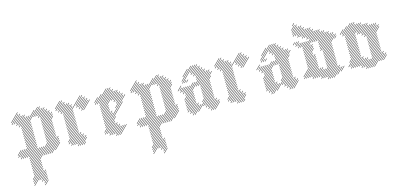

<svg xmlns="http://www.w3.org/2000/svg" viewBox="-116 -1893 6840 3285"><g transform="rotate(-15 3303.5 -250.0)"><path d="M214.3 254.3 754.3 -285.7 750 -290 210 250ZM214.3 218.6 754.3 -321.4 750 -325.7 210 214.3ZM571.4 -174.3 754.3 -357.1 750 -361.4 567.1 -178.6ZM571.4 -210 754.3 -392.9 750 -397.1 567.1 -214.3ZM571.4 -245.7 754.3 -428.6 750 -432.9 567.1 -250ZM571.4 -281.4 754.3 -464.3 750 -468.6 567.1 -285.7ZM571.4 -317.1 754.3 -500 750 -504.3 567.1 -321.4ZM571.4 -352.9 790 -571.4 785.7 -575.7 567.1 -357.1ZM571.4 -388.6 790 -607.1 785.7 -611.4 567.1 -392.9ZM571.4 -424.3 790 -642.9 785.7 -647.1 567.1 -428.6ZM571.4 -460 754.3 -642.9 750 -647.1 567.1 -464.3ZM571.4 -495.7 754.3 -678.6 750 -682.9 567.1 -500ZM571.4 -531.4 718.6 -678.6 714.3 -682.9 567.1 -535.7ZM571.4 -567.1 718.6 -714.3 714.3 -718.6 567.1 -571.4ZM571.4 -602.9 682.9 -714.3 678.6 -718.6 567.1 -607.1ZM535.7 -602.9 682.9 -750 678.6 -754.3 531.4 -607.1ZM535.7 -638.6 647.1 -750 642.9 -754.3 531.4 -642.9ZM464.3 40 754.3 -250 750 -254.3 460 35.7ZM500 40 754.3 -214.3 750 -218.6 495.7 35.7ZM535.7 40 790 -214.3 785.7 -218.6 531.4 35.7ZM571.4 40 790 -178.6 785.7 -182.9 567.1 35.7ZM607.1 40 790 -142.9 785.7 -147.1 602.9 35.7ZM678.6 4.3 790 -107.1 785.7 -111.4 674.3 0ZM500 -638.6 611.4 -750 607.1 -754.3 495.7 -642.9ZM464.3 -638.6 611.4 -785.7 607.1 -790 460 -642.9ZM214.3 -424.3 575.7 -785.7 571.4 -790 210 -428.6ZM214.3 -460 504.3 -750 500 -754.3 210 -464.3ZM214.3 -495.7 397.1 -678.6 392.9 -682.9 210 -500ZM214.3 -531.4 361.4 -678.6 357.1 -682.9 210 -535.7ZM178.6 -531.4 325.7 -678.6 321.4 -682.9 174.3 -535.7ZM142.9 -567.1 290 -714.3 285.7 -718.6 138.6 -571.4ZM142.9 -602.9 254.3 -714.3 250 -718.6 138.6 -607.1ZM107.1 -602.9 254.3 -750 250 -754.3 102.9 -607.1ZM71.4 -602.9 218.6 -750 214.3 -754.3 67.1 -607.1ZM71.4 -638.6 218.6 -785.7 214.3 -790 67.1 -642.9ZM178.6 -567.1 325.7 -714.3 321.4 -718.6 174.3 -571.4ZM214.3 -388.6 397.1 -571.4 392.9 -575.7 210 -392.9ZM214.3 -352.9 397.1 -535.7 392.9 -540 210 -357.1ZM214.3 -317.1 397.1 -500 392.9 -504.3 210 -321.4ZM214.3 -281.4 397.1 -464.3 392.9 -468.6 210 -285.7ZM214.3 -245.7 397.1 -428.6 392.9 -432.9 210 -250ZM214.3 -210 397.1 -392.9 392.9 -397.1 210 -214.3ZM214.3 -174.3 397.1 -357.1 392.9 -361.4 210 -178.6ZM71.4 4.3 397.1 -321.4 392.9 -325.7 67.1 0ZM107.1 4.3 397.1 -285.7 392.9 -290 102.9 0ZM142.9 4.3 397.1 -250 392.9 -254.3 138.6 0ZM178.6 4.3 397.1 -214.3 392.9 -218.6 174.3 0ZM214.3 4.3 397.1 -178.6 392.9 -182.9 210 0ZM214.3 40 397.1 -142.9 392.9 -147.1 210 35.7ZM214.3 111.4 432.9 -107.1 428.6 -111.4 210 107.1ZM214.3 147.1 468.6 -107.1 464.3 -111.4 210 142.9ZM214.3 182.9 504.3 -107.1 500 -111.4 210 178.6ZM35.7 -67.1 111.4 -142.9 107.1 -147.1 31.4 -71.4ZM35.7 -31.4 147.1 -142.9 142.9 -147.1 31.4 -35.7ZM71.4 -31.4 182.9 -142.9 178.6 -147.1 67.1 -35.7ZM214.3 75.7 397.1 -107.1 392.9 -111.4 210 71.4ZM214.3 290 397.1 107.1 392.9 102.9 210 285.7ZM178.6 397.1 397.1 178.6 392.9 174.3 174.3 392.9ZM214.3 325.7 397.1 142.9 392.9 138.6 210 321.4ZM178.6 432.9 397.1 214.3 392.9 210 174.3 428.6ZM178.6 468.6 397.1 250 392.9 245.7 174.3 464.3ZM178.6 504.3 397.1 285.7 392.9 281.4 174.3 500ZM285.7 432.9 432.9 285.7 428.6 281.4 281.4 428.6ZM321.4 432.9 432.9 321.4 428.6 317.1 317.1 428.6ZM321.4 468.6 432.9 357.1 428.6 352.9 317.1 464.3ZM357.1 468.6 432.9 392.9 428.6 388.6 352.9 464.3ZM357.1 504.3 432.9 428.6 428.6 424.3 352.9 500ZM357.1 540 432.9 464.3 428.6 460 352.9 535.7Z M1142.9 40 1254.3 -71.4 1250 -75.7 1138.6 35.7ZM1107.1 40 1254.3 -107.1 1250 -111.4 1102.9 35.7ZM1178.6 40 1218.6 0 1214.3 -4.3 1174.3 35.7ZM1071.4 40 1218.6 -107.1 1214.3 -111.4 1067.1 35.7ZM1071.4 4.3 1218.6 -142.9 1214.3 -147.1 1067.1 0ZM1035.7 4.3 1182.9 -142.9 1178.6 -147.1 1031.4 0ZM1000 4.3 1182.9 -178.6 1178.6 -182.9 995.7 0ZM964.3 -31.4 1147.1 -214.3 1142.9 -218.6 960 -35.7ZM928.6 -31.4 1147.1 -250 1142.9 -254.3 924.3 -35.7ZM928.6 -67.1 1147.1 -285.7 1142.9 -290 924.3 -71.4ZM964.3 4.3 1147.1 -178.6 1142.9 -182.9 960 0ZM964.3 -138.6 1147.1 -321.4 1142.9 -325.7 960 -142.9ZM964.3 -174.3 1147.1 -357.1 1142.9 -361.4 960 -178.6ZM964.3 -210 1147.1 -392.9 1142.9 -397.1 960 -214.3ZM964.3 -245.7 1147.1 -428.6 1142.9 -432.9 960 -250ZM964.3 -281.4 1147.1 -464.3 1142.9 -468.6 960 -285.7ZM964.3 -317.1 1147.1 -500 1142.9 -504.3 960 -321.4ZM964.3 -352.9 1147.1 -535.7 1142.9 -540 960 -357.1ZM964.3 -388.6 1147.1 -571.4 1142.9 -575.7 960 -392.9ZM964.3 -424.3 1325.7 -785.7 1321.4 -790 960 -428.6ZM964.3 -460 1147.1 -642.9 1142.9 -647.1 960 -464.3ZM964.3 -495.7 1147.1 -678.6 1142.9 -682.9 960 -500ZM964.3 -531.4 1111.4 -678.6 1107.1 -682.9 960 -535.7ZM964.3 -567.1 1111.4 -714.3 1107.1 -718.6 960 -571.4ZM928.6 -567.1 1075.7 -714.3 1071.4 -718.6 924.3 -571.4ZM1214.3 -638.6 1361.4 -785.7 1357.1 -790 1210 -642.9ZM1214.3 -602.9 1361.4 -750 1357.1 -754.3 1210 -607.1ZM1285.7 -531.4 1432.9 -678.6 1428.6 -682.9 1281.4 -535.7ZM1285.7 -567.1 1432.9 -714.3 1428.6 -718.6 1281.4 -571.4ZM1250 -567.1 1397.1 -714.3 1392.9 -718.6 1245.7 -571.4ZM1250 -602.9 1397.1 -750 1392.9 -754.3 1245.7 -607.1ZM1321.4 -531.4 1468.6 -678.6 1464.3 -682.9 1317.1 -535.7ZM928.6 -602.9 1040 -714.3 1035.7 -718.6 924.3 -607.1ZM892.9 -602.9 1040 -750 1035.7 -754.3 888.6 -607.1ZM857.1 -638.6 1004.3 -785.7 1000 -790 852.9 -642.9ZM857.1 -674.3 968.6 -785.7 964.3 -790 852.9 -678.6ZM892.9 -638.6 1004.3 -750 1000 -754.3 888.6 -642.9Z M1571.4 -67.1 2004.3 -500 2000 -504.3 1567.1 -71.4ZM1607.1 -31.4 1790 -214.3 1785.7 -218.6 1602.9 -35.7ZM1642.9 -31.4 1790 -178.6 1785.7 -182.9 1638.6 -35.7ZM1642.9 4.3 1825.7 -178.6 1821.4 -182.9 1638.6 0ZM1678.6 4.3 1825.7 -142.9 1821.4 -147.1 1674.3 0ZM1714.3 4.3 1861.4 -142.9 1857.1 -147.1 1710 0ZM1750 4.3 1861.4 -107.1 1857.1 -111.4 1745.7 0ZM1750 40 1897.1 -107.1 1892.9 -111.4 1745.7 35.7ZM1785.7 40 1932.9 -107.1 1928.6 -111.4 1781.4 35.7ZM1821.4 40 1968.6 -107.1 1964.3 -111.4 1817.1 35.7ZM1571.4 -31.4 1825.7 -285.7 1821.4 -290 1567.1 -35.7ZM1607.1 -138.6 2075.7 -607.1 2071.4 -611.4 1602.9 -142.9ZM1607.1 -174.3 1790 -357.1 1785.7 -361.4 1602.9 -178.6ZM1607.1 -210 1790 -392.9 1785.7 -397.1 1602.9 -214.3ZM1607.1 -245.7 1754.3 -392.9 1750 -397.1 1602.9 -250ZM1607.1 -281.4 1754.3 -428.6 1750 -432.9 1602.9 -285.7ZM1607.1 -317.1 1754.3 -464.3 1750 -468.6 1602.9 -321.4ZM1607.1 -352.9 1754.3 -500 1750 -504.3 1602.9 -357.1ZM1857.1 -424.3 2040 -607.1 2035.7 -611.4 1852.9 -428.6ZM1892.9 -495.7 2040 -642.9 2035.7 -647.1 1888.6 -500ZM1892.9 -531.4 2004.3 -642.9 2000 -647.1 1888.6 -535.7ZM1857.1 -531.4 2004.3 -678.6 2000 -682.9 1852.9 -535.7ZM1857.1 -567.1 1968.6 -678.6 1964.3 -682.9 1852.9 -571.4ZM1821.4 -567.1 1968.6 -714.3 1964.3 -718.6 1817.1 -571.4ZM1607.1 -388.6 1932.9 -714.3 1928.6 -718.6 1602.9 -392.9ZM1607.1 -424.3 1897.1 -714.3 1892.9 -718.6 1602.9 -428.6ZM1607.1 -460 1897.1 -750 1892.9 -754.3 1602.9 -464.3ZM1607.1 -495.7 1861.4 -750 1857.1 -754.3 1602.9 -500ZM1607.1 -567.1 1825.7 -785.7 1821.4 -790 1602.9 -571.4ZM1607.1 -531.4 1861.4 -785.7 1857.1 -790 1602.9 -535.7ZM1571.4 -567.1 1790 -785.7 1785.7 -790 1567.1 -571.4ZM1535.7 -567.1 1682.9 -714.3 1678.6 -718.6 1531.4 -571.4ZM1535.7 -602.9 1611.4 -678.6 1607.1 -682.9 1531.4 -607.1Z M2321.4 254.3 2861.4 -285.7 2857.1 -290 2317.1 250ZM2321.4 218.6 2861.4 -321.4 2857.1 -325.7 2317.1 214.3ZM2678.6 -174.3 2861.4 -357.1 2857.1 -361.4 2674.3 -178.6ZM2678.6 -210 2861.4 -392.9 2857.1 -397.1 2674.3 -214.3ZM2678.6 -245.7 2861.4 -428.6 2857.1 -432.9 2674.3 -250ZM2678.6 -281.4 2861.4 -464.3 2857.1 -468.6 2674.3 -285.7ZM2678.6 -317.1 2861.4 -500 2857.1 -504.3 2674.3 -321.4ZM2678.6 -352.9 2897.1 -571.4 2892.9 -575.7 2674.3 -357.1ZM2678.6 -388.6 2897.1 -607.1 2892.9 -611.4 2674.3 -392.9ZM2678.6 -424.3 2897.1 -642.9 2892.9 -647.1 2674.3 -428.6ZM2678.6 -460 2861.4 -642.9 2857.1 -647.1 2674.3 -464.3ZM2678.6 -495.7 2861.4 -678.6 2857.1 -682.9 2674.3 -500ZM2678.6 -531.4 2825.7 -678.6 2821.4 -682.9 2674.3 -535.7ZM2678.6 -567.1 2825.7 -714.3 2821.4 -718.6 2674.3 -571.4ZM2678.6 -602.9 2790 -714.3 2785.7 -718.6 2674.3 -607.1ZM2642.9 -602.9 2790 -750 2785.7 -754.3 2638.6 -607.1ZM2642.9 -638.6 2754.3 -750 2750 -754.3 2638.6 -642.9ZM2571.4 40 2861.4 -250 2857.1 -254.3 2567.1 35.7ZM2607.1 40 2861.4 -214.3 2857.1 -218.6 2602.9 35.7ZM2642.9 40 2897.1 -214.3 2892.9 -218.6 2638.6 35.7ZM2678.6 40 2897.1 -178.6 2892.9 -182.9 2674.3 35.7ZM2714.3 40 2897.1 -142.9 2892.9 -147.1 2710 35.7ZM2785.7 4.3 2897.1 -107.1 2892.9 -111.4 2781.4 0ZM2607.1 -638.6 2718.6 -750 2714.3 -754.3 2602.9 -642.9ZM2571.4 -638.6 2718.6 -785.7 2714.3 -790 2567.1 -642.9ZM2321.4 -424.3 2682.9 -785.7 2678.6 -790 2317.1 -428.6ZM2321.4 -460 2611.4 -750 2607.1 -754.3 2317.1 -464.3ZM2321.4 -495.7 2504.3 -678.6 2500 -682.9 2317.1 -500ZM2321.4 -531.4 2468.6 -678.6 2464.3 -682.9 2317.1 -535.7ZM2285.7 -531.4 2432.9 -678.6 2428.6 -682.9 2281.4 -535.7ZM2250 -567.1 2397.1 -714.3 2392.9 -718.6 2245.7 -571.4ZM2250 -602.9 2361.4 -714.3 2357.1 -718.6 2245.7 -607.1ZM2214.3 -602.9 2361.4 -750 2357.1 -754.3 2210 -607.1ZM2178.6 -602.9 2325.7 -750 2321.4 -754.3 2174.3 -607.1ZM2178.6 -638.6 2325.7 -785.7 2321.4 -790 2174.3 -642.9ZM2285.7 -567.1 2432.9 -714.3 2428.6 -718.6 2281.4 -571.4ZM2321.4 -388.6 2504.3 -571.4 2500 -575.7 2317.1 -392.9ZM2321.4 -352.9 2504.3 -535.7 2500 -540 2317.1 -357.1ZM2321.4 -317.1 2504.3 -500 2500 -504.3 2317.1 -321.4ZM2321.4 -281.4 2504.3 -464.3 2500 -468.6 2317.1 -285.7ZM2321.4 -245.7 2504.3 -428.6 2500 -432.9 2317.1 -250ZM2321.4 -210 2504.3 -392.9 2500 -397.1 2317.1 -214.3ZM2321.4 -174.3 2504.3 -357.1 2500 -361.4 2317.1 -178.6ZM2178.6 4.3 2504.3 -321.4 2500 -325.7 2174.3 0ZM2214.3 4.3 2504.3 -285.7 2500 -290 2210 0ZM2250 4.3 2504.3 -250 2500 -254.3 2245.7 0ZM2285.7 4.3 2504.3 -214.3 2500 -218.6 2281.4 0ZM2321.4 4.3 2504.3 -178.6 2500 -182.9 2317.1 0ZM2321.4 40 2504.3 -142.9 2500 -147.1 2317.1 35.7ZM2321.4 111.4 2540 -107.1 2535.7 -111.4 2317.1 107.1ZM2321.4 147.1 2575.7 -107.1 2571.4 -111.4 2317.1 142.9ZM2321.4 182.9 2611.4 -107.1 2607.1 -111.4 2317.1 178.6ZM2142.9 -67.1 2218.6 -142.9 2214.3 -147.1 2138.6 -71.4ZM2142.9 -31.4 2254.3 -142.9 2250 -147.1 2138.6 -35.7ZM2178.6 -31.4 2290 -142.9 2285.7 -147.1 2174.3 -35.7ZM2321.4 75.7 2504.3 -107.1 2500 -111.4 2317.1 71.4ZM2321.4 290 2504.3 107.1 2500 102.9 2317.1 285.7ZM2285.7 397.1 2504.3 178.6 2500 174.3 2281.4 392.9ZM2321.4 325.7 2504.3 142.9 2500 138.6 2317.1 321.4ZM2285.7 432.9 2504.3 214.3 2500 210 2281.4 428.6ZM2285.7 468.6 2504.3 250 2500 245.7 2281.4 464.3ZM2285.7 504.3 2504.3 285.7 2500 281.4 2281.4 500ZM2392.9 432.9 2540 285.7 2535.7 281.4 2388.6 428.6ZM2428.6 432.9 2540 321.4 2535.7 317.1 2424.3 428.6ZM2428.6 468.6 2540 357.1 2535.7 352.9 2424.3 464.3ZM2464.3 468.6 2540 392.9 2535.7 388.6 2460 464.3ZM2464.3 504.3 2540 428.6 2535.7 424.3 2460 500ZM2464.3 540 2540 464.3 2535.7 460 2460 535.7Z M3357.1 -31.4 3540 -214.3 3535.7 -218.6 3352.9 -35.7ZM3357.1 -67.1 3540 -250 3535.7 -254.3 3352.9 -71.4ZM3321.4 -67.1 3540 -285.7 3535.7 -290 3317.1 -71.4ZM3214.3 4.3 3540 -321.4 3535.7 -325.7 3210 0ZM3321.4 -138.6 3540 -357.1 3535.7 -361.4 3317.1 -142.9ZM3357.1 -210 3540 -392.9 3535.7 -397.1 3352.9 -214.3ZM3357.1 -245.7 3540 -428.6 3535.7 -432.9 3352.9 -250ZM3357.1 -281.4 3540 -464.3 3535.7 -468.6 3352.9 -285.7ZM3357.1 -317.1 3575.7 -535.7 3571.4 -540 3352.9 -321.4ZM3357.1 -352.9 3611.4 -607.1 3607.1 -611.4 3352.9 -357.1ZM3357.1 -388.6 3575.7 -607.1 3571.4 -611.4 3352.9 -392.9ZM3357.1 -424.3 3575.7 -642.9 3571.4 -647.1 3352.9 -428.6ZM3321.4 -424.3 3540 -642.9 3535.7 -647.1 3317.1 -428.6ZM3285.7 -424.3 3504.3 -642.9 3500 -647.1 3281.4 -428.6ZM3035.7 -210 3504.3 -678.6 3500 -682.9 3031.4 -214.3ZM3321.4 -531.4 3468.6 -678.6 3464.3 -682.9 3317.1 -535.7ZM3321.4 -567.1 3468.6 -714.3 3464.3 -718.6 3317.1 -571.4ZM3321.4 -602.9 3432.9 -714.3 3428.6 -718.6 3317.1 -607.1ZM3285.7 -602.9 3432.9 -750 3428.6 -754.3 3281.4 -607.1ZM3250 -638.6 3397.1 -785.7 3392.9 -790 3245.7 -642.9ZM3250 -674.3 3361.4 -785.7 3357.1 -790 3245.7 -678.6ZM3071.4 -531.4 3325.7 -785.7 3321.4 -790 3067.1 -535.7ZM3285.7 -638.6 3397.1 -750 3392.9 -754.3 3281.4 -642.9ZM3392.9 -31.4 3540 -178.6 3535.7 -182.9 3388.6 -35.7ZM3392.9 4.3 3540 -142.9 3535.7 -147.1 3388.6 0ZM3428.6 4.3 3575.7 -142.9 3571.4 -147.1 3424.3 0ZM3428.6 40 3575.7 -107.1 3571.4 -111.4 3424.3 35.7ZM3464.3 40 3611.4 -107.1 3607.1 -111.4 3460 35.7ZM3500 40 3611.4 -71.4 3607.1 -75.7 3495.7 35.7ZM3142.9 40 3290 -107.1 3285.7 -111.4 3138.6 35.7ZM3107.1 40 3254.3 -107.1 3250 -111.4 3102.9 35.7ZM3107.1 4.3 3254.3 -142.9 3250 -147.1 3102.9 0ZM3071.4 4.3 3218.6 -142.9 3214.3 -147.1 3067.1 0ZM3071.4 -31.4 3218.6 -178.6 3214.3 -182.9 3067.1 -35.7ZM3035.7 -31.4 3218.6 -214.3 3214.3 -218.6 3031.4 -35.7ZM3035.7 -67.1 3218.6 -250 3214.3 -254.3 3031.4 -71.4ZM3035.7 -102.9 3218.6 -285.7 3214.3 -290 3031.4 -107.1ZM3035.7 -138.6 3218.6 -321.4 3214.3 -325.7 3031.4 -142.9ZM3035.7 -174.3 3218.6 -357.1 3214.3 -361.4 3031.4 -178.6ZM3035.7 -245.7 3290 -500 3285.7 -504.3 3031.4 -250ZM3071.4 -317.1 3254.3 -500 3250 -504.3 3067.1 -321.4ZM3071.4 -352.9 3182.9 -464.3 3178.6 -468.6 3067.1 -357.1ZM3035.7 -352.9 3147.1 -464.3 3142.9 -468.6 3031.4 -357.1ZM3035.7 -388.6 3111.4 -464.3 3107.1 -468.6 3031.4 -392.9ZM2964.3 -424.3 3040 -500 3035.7 -504.3 2960 -428.6ZM3000 -424.3 3040 -464.3 3035.7 -468.6 2995.7 -428.6ZM3000 -388.6 3075.7 -464.3 3071.4 -468.6 2995.7 -392.9ZM3071.4 -567.1 3290 -785.7 3285.7 -790 3067.1 -571.4ZM3107.1 -531.4 3147.1 -571.4 3142.9 -575.7 3102.9 -535.7ZM3142.9 -531.4 3182.9 -571.4 3178.6 -575.7 3138.6 -535.7ZM3107.1 -638.6 3218.6 -750 3214.3 -754.3 3102.9 -642.9Z M3964.3 40 4075.7 -71.4 4071.4 -75.7 3960 35.7ZM3928.6 40 4075.7 -107.1 4071.4 -111.4 3924.3 35.7ZM4000 40 4040 0 4035.7 -4.3 3995.7 35.7ZM3892.9 40 4040 -107.1 4035.7 -111.4 3888.6 35.7ZM3892.9 4.3 4040 -142.9 4035.7 -147.1 3888.6 0ZM3857.1 4.3 4004.3 -142.9 4000 -147.1 3852.9 0ZM3821.4 4.3 4004.3 -178.6 4000 -182.9 3817.1 0ZM3785.7 -31.4 3968.6 -214.3 3964.3 -218.6 3781.4 -35.7ZM3750 -31.4 3968.6 -250 3964.3 -254.3 3745.7 -35.7ZM3750 -67.1 3968.6 -285.7 3964.3 -290 3745.7 -71.4ZM3785.7 4.3 3968.6 -178.6 3964.3 -182.9 3781.4 0ZM3785.7 -138.6 3968.6 -321.4 3964.3 -325.7 3781.4 -142.9ZM3785.7 -174.3 3968.6 -357.1 3964.3 -361.4 3781.4 -178.6ZM3785.7 -210 3968.6 -392.9 3964.3 -397.1 3781.4 -214.3ZM3785.7 -245.7 3968.6 -428.6 3964.3 -432.9 3781.4 -250ZM3785.7 -281.4 3968.6 -464.3 3964.3 -468.6 3781.4 -285.7ZM3785.7 -317.1 3968.6 -500 3964.3 -504.3 3781.4 -321.4ZM3785.7 -352.9 3968.6 -535.7 3964.3 -540 3781.4 -357.1ZM3785.7 -388.6 3968.6 -571.4 3964.3 -575.7 3781.4 -392.9ZM3785.7 -424.3 4147.1 -785.7 4142.9 -790 3781.4 -428.6ZM3785.7 -460 3968.6 -642.9 3964.3 -647.1 3781.4 -464.3ZM3785.7 -495.7 3968.6 -678.6 3964.3 -682.9 3781.4 -500ZM3785.7 -531.4 3932.9 -678.6 3928.6 -682.9 3781.4 -535.7ZM3785.7 -567.1 3932.9 -714.3 3928.6 -718.6 3781.4 -571.4ZM3750 -567.1 3897.1 -714.3 3892.9 -718.6 3745.7 -571.4ZM4035.7 -638.6 4182.9 -785.7 4178.6 -790 4031.4 -642.9ZM4035.7 -602.9 4182.9 -750 4178.6 -754.3 4031.4 -607.1ZM4107.1 -531.4 4254.3 -678.6 4250 -682.9 4102.9 -535.7ZM4107.1 -567.1 4254.3 -714.3 4250 -718.6 4102.9 -571.4ZM4071.4 -567.1 4218.6 -714.3 4214.3 -718.6 4067.1 -571.4ZM4071.4 -602.9 4218.6 -750 4214.3 -754.3 4067.1 -607.1ZM4142.9 -531.4 4290 -678.6 4285.7 -682.9 4138.6 -535.7ZM3750 -602.9 3861.4 -714.3 3857.1 -718.6 3745.7 -607.1ZM3714.3 -602.9 3861.4 -750 3857.1 -754.3 3710 -607.1ZM3678.6 -638.6 3825.7 -785.7 3821.4 -790 3674.3 -642.9ZM3678.6 -674.3 3790 -785.7 3785.7 -790 3674.3 -678.6ZM3714.3 -638.6 3825.7 -750 3821.4 -754.3 3710 -642.9Z M4750 -31.4 4932.9 -214.3 4928.6 -218.6 4745.7 -35.7ZM4750 -67.1 4932.9 -250 4928.6 -254.3 4745.7 -71.4ZM4714.3 -67.1 4932.9 -285.7 4928.6 -290 4710 -71.4ZM4607.1 4.3 4932.9 -321.4 4928.6 -325.7 4602.9 0ZM4714.3 -138.6 4932.9 -357.1 4928.6 -361.4 4710 -142.9ZM4750 -210 4932.9 -392.9 4928.6 -397.1 4745.7 -214.3ZM4750 -245.7 4932.9 -428.6 4928.6 -432.9 4745.7 -250ZM4750 -281.4 4932.9 -464.3 4928.6 -468.6 4745.7 -285.7ZM4750 -317.1 4968.6 -535.7 4964.3 -540 4745.7 -321.4ZM4750 -352.9 5004.3 -607.1 5000 -611.4 4745.7 -357.1ZM4750 -388.6 4968.6 -607.1 4964.3 -611.4 4745.7 -392.9ZM4750 -424.3 4968.6 -642.9 4964.3 -647.1 4745.7 -428.6ZM4714.3 -424.3 4932.9 -642.9 4928.6 -647.1 4710 -428.6ZM4678.6 -424.3 4897.1 -642.9 4892.9 -647.1 4674.3 -428.6ZM4428.6 -210 4897.1 -678.6 4892.9 -682.9 4424.3 -214.3ZM4714.3 -531.4 4861.4 -678.6 4857.1 -682.9 4710 -535.7ZM4714.3 -567.1 4861.4 -714.3 4857.1 -718.6 4710 -571.4ZM4714.3 -602.9 4825.7 -714.3 4821.4 -718.6 4710 -607.1ZM4678.6 -602.9 4825.7 -750 4821.4 -754.3 4674.3 -607.1ZM4642.9 -638.6 4790 -785.7 4785.7 -790 4638.6 -642.9ZM4642.9 -674.3 4754.3 -785.7 4750 -790 4638.6 -678.6ZM4464.3 -531.4 4718.6 -785.7 4714.3 -790 4460 -535.7ZM4678.6 -638.6 4790 -750 4785.7 -754.3 4674.3 -642.9ZM4785.7 -31.4 4932.9 -178.6 4928.6 -182.9 4781.4 -35.7ZM4785.7 4.3 4932.9 -142.9 4928.6 -147.1 4781.4 0ZM4821.4 4.3 4968.6 -142.9 4964.3 -147.1 4817.1 0ZM4821.4 40 4968.6 -107.1 4964.3 -111.4 4817.1 35.7ZM4857.1 40 5004.3 -107.1 5000 -111.4 4852.9 35.7ZM4892.9 40 5004.3 -71.4 5000 -75.7 4888.6 35.7ZM4535.7 40 4682.9 -107.1 4678.6 -111.4 4531.4 35.7ZM4500 40 4647.1 -107.1 4642.9 -111.4 4495.7 35.7ZM4500 4.3 4647.1 -142.9 4642.9 -147.1 4495.7 0ZM4464.3 4.3 4611.4 -142.9 4607.1 -147.1 4460 0ZM4464.3 -31.4 4611.4 -178.6 4607.1 -182.9 4460 -35.7ZM4428.6 -31.4 4611.4 -214.3 4607.1 -218.6 4424.3 -35.7ZM4428.6 -67.1 4611.4 -250 4607.1 -254.3 4424.3 -71.4ZM4428.6 -102.9 4611.4 -285.7 4607.1 -290 4424.3 -107.1ZM4428.6 -138.6 4611.4 -321.4 4607.1 -325.7 4424.3 -142.9ZM4428.6 -174.3 4611.4 -357.1 4607.1 -361.4 4424.3 -178.6ZM4428.6 -245.7 4682.9 -500 4678.6 -504.3 4424.3 -250ZM4464.3 -317.1 4647.1 -500 4642.9 -504.3 4460 -321.4ZM4464.3 -352.9 4575.7 -464.3 4571.4 -468.6 4460 -357.1ZM4428.6 -352.9 4540 -464.3 4535.7 -468.6 4424.3 -357.1ZM4428.6 -388.6 4504.3 -464.3 4500 -468.6 4424.3 -392.9ZM4357.1 -424.3 4432.9 -500 4428.6 -504.3 4352.9 -428.6ZM4392.9 -424.3 4432.9 -464.3 4428.6 -468.6 4388.6 -428.6ZM4392.9 -388.6 4468.6 -464.3 4464.3 -468.6 4388.6 -392.9ZM4464.3 -567.1 4682.9 -785.7 4678.6 -790 4460 -571.4ZM4500 -531.4 4540 -571.4 4535.7 -575.7 4495.7 -535.7ZM4535.7 -531.4 4575.7 -571.4 4571.4 -575.7 4531.4 -535.7ZM4500 -638.6 4611.4 -750 4607.1 -754.3 4495.7 -642.9Z M5535.7 40 5718.6 -142.9 5714.3 -147.1 5531.4 35.7ZM5571.4 40 5754.3 -142.9 5750 -147.1 5567.1 35.7ZM5607.1 40 5754.3 -107.1 5750 -111.4 5602.9 35.7ZM5428.6 4.3 5718.6 -285.7 5714.3 -290 5424.3 0ZM5464.3 4.3 5718.6 -250 5714.3 -254.3 5460 0ZM5500 4.3 5718.6 -214.3 5714.3 -218.6 5495.7 0ZM5500 40 5718.6 -178.6 5714.3 -182.9 5495.7 35.7ZM5678.6 4.3 5790 -107.1 5785.7 -111.4 5674.3 0ZM5357.1 -31.4 5468.6 -142.9 5464.3 -147.1 5352.9 -35.7ZM5392.9 -31.4 5504.3 -142.9 5500 -147.1 5388.6 -35.7ZM5392.9 4.3 5718.6 -321.4 5714.3 -325.7 5388.6 0ZM5750 -31.4 5825.7 -107.1 5821.4 -111.4 5745.7 -35.7ZM5321.4 -31.4 5468.6 -178.6 5464.3 -182.9 5317.1 -35.7ZM5285.7 -31.4 5432.9 -178.6 5428.6 -182.9 5281.4 -35.7ZM5250 -31.4 5397.1 -178.6 5392.9 -182.9 5245.7 -35.7ZM5178.6 -67.1 5397.1 -285.7 5392.9 -290 5174.3 -71.4ZM5214.3 -67.1 5397.1 -250 5392.9 -254.3 5210 -71.4ZM5250 -67.1 5397.1 -214.3 5392.9 -218.6 5245.7 -71.4ZM5142.9 -67.1 5397.1 -321.4 5392.9 -325.7 5138.6 -71.4ZM5107.1 -102.9 5397.1 -392.9 5392.9 -397.1 5102.9 -107.1ZM5107.1 -67.1 5397.1 -357.1 5392.9 -361.4 5102.9 -71.4ZM5214.3 -245.7 5397.1 -428.6 5392.9 -432.9 5210 -250ZM5214.3 -281.4 5361.4 -428.6 5357.1 -432.9 5210 -285.7ZM5214.3 -317.1 5361.4 -464.3 5357.1 -468.6 5210 -321.4ZM5214.3 -352.9 5397.1 -535.7 5392.9 -540 5210 -357.1ZM5214.3 -388.6 5397.1 -571.4 5392.9 -575.7 5210 -392.9ZM5214.3 -424.3 5397.1 -607.1 5392.9 -611.4 5210 -428.6ZM5214.3 -460 5361.4 -607.1 5357.1 -611.4 5210 -464.3ZM5214.3 -495.7 5540 -821.4 5535.7 -825.7 5210 -500ZM5214.3 -531.4 5504.3 -821.4 5500 -825.7 5210 -535.7ZM5214.3 -567.1 5325.7 -678.6 5321.4 -682.9 5210 -571.4ZM5214.3 -602.9 5290 -678.6 5285.7 -682.9 5210 -607.1ZM5178.6 -602.9 5254.3 -678.6 5250 -682.9 5174.3 -607.1ZM5142.9 -602.9 5218.6 -678.6 5214.3 -682.9 5138.6 -607.1ZM5107.1 -638.6 5182.9 -714.3 5178.6 -718.6 5102.9 -642.9ZM5142.9 -638.6 5182.9 -678.6 5178.6 -682.9 5138.6 -642.9ZM5107.1 -674.3 5147.1 -714.3 5142.9 -718.6 5102.9 -678.6ZM5071.4 -674.3 5111.4 -714.3 5107.1 -718.6 5067.1 -678.6ZM5392.9 -638.6 5575.7 -821.4 5571.4 -825.7 5388.6 -642.9ZM5428.6 -638.6 5575.7 -785.7 5571.4 -790 5424.3 -642.9ZM5464.3 -638.6 5611.4 -785.7 5607.1 -790 5460 -642.9ZM5500 -638.6 5647.1 -785.7 5642.9 -790 5495.7 -642.9ZM5500 -602.9 5647.1 -750 5642.9 -754.3 5495.7 -607.1ZM5500 -567.1 5682.9 -750 5678.6 -754.3 5495.7 -571.4ZM5500 -531.4 5718.6 -750 5714.3 -754.3 5495.7 -535.7ZM5500 -495.7 5718.6 -714.3 5714.3 -718.6 5495.7 -500ZM5500 -460 5754.3 -714.3 5750 -718.6 5495.7 -464.3ZM5535.7 -460 5790 -714.3 5785.7 -718.6 5531.4 -464.3ZM5535.7 -424.3 5790 -678.6 5785.7 -682.9 5531.4 -428.6ZM5535.7 -388.6 5825.7 -678.6 5821.4 -682.9 5531.4 -392.9ZM5785.7 -602.9 5825.7 -642.9 5821.4 -647.1 5781.4 -607.1ZM5535.7 -352.9 5718.6 -535.7 5714.3 -540 5531.4 -357.1ZM5535.7 -317.1 5718.6 -500 5714.3 -504.3 5531.4 -321.4ZM5535.7 -281.4 5718.6 -464.3 5714.3 -468.6 5531.4 -285.7ZM5535.7 -245.7 5718.6 -428.6 5714.3 -432.9 5531.4 -250ZM5535.7 -210 5718.6 -392.9 5714.3 -397.1 5531.4 -214.3ZM5535.7 -174.3 5718.6 -357.1 5714.3 -361.4 5531.4 -178.6ZM5321.4 -710 5468.6 -857.1 5464.3 -861.4 5317.1 -714.3ZM5357.1 -710 5468.6 -821.4 5464.3 -825.7 5352.9 -714.3ZM5321.4 -745.7 5432.9 -857.1 5428.6 -861.4 5317.1 -750ZM5285.7 -745.7 5432.9 -892.9 5428.6 -897.1 5281.4 -750ZM5250 -745.7 5397.1 -892.9 5392.9 -897.1 5245.7 -750ZM5214.3 -781.4 5325.7 -892.9 5321.4 -897.1 5210 -785.7ZM5250 -781.4 5361.4 -892.9 5357.1 -897.1 5245.7 -785.7ZM5178.6 -781.4 5325.7 -928.6 5321.4 -932.9 5174.3 -785.7ZM5178.6 -817.1 5290 -928.6 5285.7 -932.9 5174.3 -821.4ZM5142.9 -817.1 5290 -964.3 5285.7 -968.6 5138.6 -821.4ZM5107.1 -817.1 5254.3 -964.3 5250 -968.6 5102.9 -821.4ZM5107.1 -852.9 5218.6 -964.3 5214.3 -968.6 5102.9 -857.1ZM5107.1 -888.6 5218.6 -1000 5214.3 -1004.3 5102.9 -892.9ZM5107.1 -924.3 5182.9 -1000 5178.6 -1004.3 5102.9 -928.6ZM5142.9 -995.7 5182.9 -1035.7 5178.6 -1040 5138.6 -1000Z M5964.3 -31.4 6147.1 -214.3 6142.9 -218.6 5960 -35.7ZM5928.6 -31.4 6147.1 -250 6142.9 -254.3 5924.3 -35.7ZM5928.6 -67.1 6147.1 -285.7 6142.9 -290 5924.3 -71.4ZM5892.9 -67.1 6147.1 -321.4 6142.9 -325.7 5888.6 -71.4ZM5928.6 -138.6 6147.1 -357.1 6142.9 -361.4 5924.3 -142.9ZM5964.3 -245.7 6147.1 -428.6 6142.9 -432.9 5960 -250ZM5964.3 -281.4 6147.1 -464.3 6142.9 -468.6 5960 -285.7ZM5964.3 -317.1 6147.1 -500 6142.9 -504.3 5960 -321.4ZM5964.3 -352.9 6147.1 -535.7 6142.9 -540 5960 -357.1ZM5964.3 -388.6 6147.1 -571.4 6142.9 -575.7 5960 -392.9ZM5964.3 -424.3 6290 -750 6285.7 -754.3 5960 -428.6ZM5964.3 -460 6254.3 -750 6250 -754.3 5960 -464.3ZM5964.3 -495.7 6218.6 -750 6214.3 -754.3 5960 -500ZM5964.3 -531.4 6182.9 -750 6178.6 -754.3 5960 -535.7ZM5964.3 -567.1 6182.9 -785.7 6178.6 -790 5960 -571.4ZM5964.3 -210 6147.1 -392.9 6142.9 -397.1 5960 -214.3ZM6000 -31.4 6147.1 -178.6 6142.9 -182.9 5995.7 -35.7ZM6035.7 -31.4 6182.9 -178.6 6178.6 -182.9 6031.4 -35.7ZM6071.4 -31.4 6182.9 -142.9 6178.6 -147.1 6067.1 -35.7ZM6107.1 4.3 6254.3 -142.9 6250 -147.1 6102.9 0ZM6107.1 -31.4 6218.6 -142.9 6214.3 -147.1 6102.9 -35.7ZM6142.9 4.3 6254.3 -107.1 6250 -111.4 6138.6 0ZM6178.6 4.3 6290 -107.1 6285.7 -111.4 6174.3 0ZM6178.6 40 6504.3 -285.7 6500 -290 6174.3 35.7ZM6214.3 40 6504.3 -250 6500 -254.3 6210 35.7ZM6250 40 6504.3 -214.3 6500 -218.6 6245.7 35.7ZM6285.7 40 6504.3 -178.6 6500 -182.9 6281.4 35.7ZM6321.4 40 6540 -178.6 6535.7 -182.9 6317.1 35.7ZM6321.4 -138.6 6504.3 -321.4 6500 -325.7 6317.1 -142.9ZM6321.4 -174.3 6504.3 -357.1 6500 -361.4 6317.1 -178.6ZM6321.4 -210 6504.3 -392.9 6500 -397.1 6317.1 -214.3ZM6321.4 -245.7 6504.3 -428.6 6500 -432.9 6317.1 -250ZM6321.4 -281.4 6504.3 -464.3 6500 -468.6 6317.1 -285.7ZM6321.4 -317.1 6504.3 -500 6500 -504.3 6317.1 -321.4ZM6321.4 -352.9 6575.7 -607.1 6571.4 -611.4 6317.1 -357.1ZM6321.4 -388.6 6575.7 -642.9 6571.4 -647.1 6317.1 -392.9ZM6321.4 -424.3 6540 -642.9 6535.7 -647.1 6317.1 -428.6ZM6321.4 -460 6540 -678.6 6535.7 -682.9 6317.1 -464.3ZM6321.4 -495.7 6504.3 -678.6 6500 -682.9 6317.1 -500ZM6285.7 -495.7 6468.6 -678.6 6464.3 -682.9 6281.4 -500ZM6285.7 -531.4 6432.9 -678.6 6428.6 -682.9 6281.4 -535.7ZM6250 -531.4 6397.1 -678.6 6392.9 -682.9 6245.7 -535.7ZM6428.6 -31.4 6540 -142.9 6535.7 -147.1 6424.3 -35.7ZM6464.3 -31.4 6575.7 -142.9 6571.4 -147.1 6460 -35.7ZM6500 -31.4 6575.7 -107.1 6571.4 -111.4 6495.7 -35.7ZM5964.3 -602.9 6147.1 -785.7 6142.9 -790 5960 -607.1ZM5928.6 -602.9 6111.4 -785.7 6107.1 -790 5924.3 -607.1ZM5928.6 -638.6 6040 -750 6035.7 -754.3 5924.3 -642.9ZM5892.9 -638.6 5968.6 -714.3 5964.3 -718.6 5888.6 -642.9ZM6178.6 -602.9 6290 -714.3 6285.7 -718.6 6174.3 -607.1ZM6178.6 -567.1 6325.7 -714.3 6321.4 -718.6 6174.3 -571.4ZM6214.3 -567.1 6361.4 -714.3 6357.1 -718.6 6210 -571.4ZM6250 -567.1 6397.1 -714.3 6392.9 -718.6 6245.7 -571.4Z"/></g></svg>

Font: Gossip High Needlepoint
Style: Regular
Weight: 100
Width: 7
Designer: Deborah Khodanovich
Version: Version 1.001;Glyphs 3.3.1 (3343)